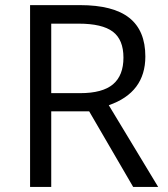

<svg xmlns="http://www.w3.org/2000/svg" viewBox="-20 -734 658 754"><path d="M98.1 -713.9H293.9Q424.8 -713.9 487.8 -663.8Q550.8 -613.8 550.8 -512.2Q550.8 -370.6 407.2 -320.8L601.1 0H502.9L330.1 -296.9H181.2V0H98.1ZM181.2 -641.1V-368.2H294.9Q382.3 -368.2 423.6 -402.8Q464.8 -437.5 464.8 -507.8Q464.8 -578.1 423.1 -609.6Q381.3 -641.1 289.1 -641.1Z"/></svg>

Font: Open Sans Hebrew
Style: Regular
Weight: 400
Foundry: Ascender Corporation, Yanek Iontef
Version: Version 2.001;PS 002.001;hotconv 1.0.70;makeotf.lib2.5.58329